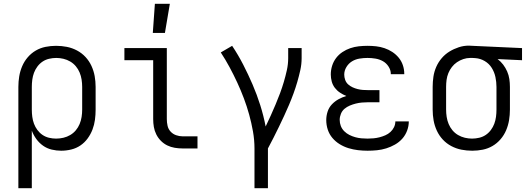

<svg xmlns="http://www.w3.org/2000/svg" viewBox="-20 -784 2790 1014"><path d="M77 210V-325Q77 -353 81.5 -380.5Q86 -408 97 -434Q108 -460 126.5 -481.5Q145 -503 169 -517Q193 -531 220.5 -536.5Q248 -542 276 -542Q305 -542 333 -536.5Q361 -531 386.5 -517.5Q412 -504 431.5 -483Q451 -462 463 -436Q475 -410 480 -382Q485 -354 485 -325V-205Q485 -178 481.5 -151.5Q478 -125 468.5 -100Q459 -75 443 -53Q427 -31 405 -16Q383 -1 356.5 5.5Q330 12 303 12Q278 12 253 6Q228 0 207.5 -14.5Q187 -29 172 -49.5Q157 -70 148 -94V210ZM276 -52Q296 -52 315 -56.5Q334 -61 351 -71Q368 -81 380.5 -96Q393 -111 400.5 -129Q408 -147 411 -166.5Q414 -186 414 -205V-325Q414 -344 411 -363.5Q408 -383 400.5 -401Q393 -419 380.5 -434Q368 -449 351 -459Q334 -469 315 -473.5Q296 -478 277 -478Q258 -478 239 -473.5Q220 -469 204.5 -458.5Q189 -448 177.5 -432.5Q166 -417 159.5 -399.5Q153 -382 150.5 -363Q148 -344 148 -325V-205Q148 -186 150.5 -167Q153 -148 159.5 -130.5Q166 -113 177.5 -97.5Q189 -82 204.5 -71.5Q220 -61 238.5 -56.5Q257 -52 276 -52Z M1023 0H944Q923 0 902.5 -3.5Q882 -7 863.5 -16Q845 -25 830 -40Q815 -55 805.5 -74Q796 -93 792.5 -113.5Q789 -134 789 -155V-466H637V-530H861V-155Q861 -137 865 -119.5Q869 -102 881 -89Q893 -76 910 -70Q927 -64 944 -64H1023Z M787 -610 798 -764H877L851 -610Z M1324 210V0Q1324 -45 1316 -90Q1308 -135 1296 -178.5Q1284 -222 1268 -264.5Q1252 -307 1233 -348Q1214 -389 1192.5 -429Q1171 -469 1146 -507L1206 -542Q1238 -494 1264.5 -442.5Q1291 -391 1314 -337.5Q1337 -284 1354.5 -228.5Q1372 -173 1383 -116Q1397 -145 1410 -174Q1423 -203 1435.5 -232.5Q1448 -262 1459 -291.5Q1470 -321 1479 -351.5Q1488 -382 1495 -413.5Q1502 -445 1502 -477V-530H1573V-477Q1573 -445 1566 -413.5Q1559 -382 1550 -351Q1541 -320 1530 -290Q1519 -260 1506.5 -230.5Q1494 -201 1480.5 -172Q1467 -143 1453 -114Q1439 -85 1424.5 -56.5Q1410 -28 1395 0V210Z M1921 12Q1896 12 1870.5 9Q1845 6 1820.5 -1.5Q1796 -9 1774 -22.5Q1752 -36 1735.5 -55.5Q1719 -75 1711 -99.5Q1703 -124 1703 -150Q1703 -172 1710 -194Q1717 -216 1732.5 -232.5Q1748 -249 1768 -260Q1788 -271 1809 -277Q1792 -284 1776 -294.5Q1760 -305 1748.5 -320Q1737 -335 1732 -353.5Q1727 -372 1727 -391Q1727 -414 1734 -436.5Q1741 -459 1755 -477.5Q1769 -496 1788.5 -509Q1808 -522 1830 -529.5Q1852 -537 1875 -539.5Q1898 -542 1921 -542Q1944 -542 1966.5 -539.5Q1989 -537 2011 -529.5Q2033 -522 2052 -509.5Q2071 -497 2085.5 -479.5Q2100 -462 2107.5 -440Q2115 -418 2115 -395V-392H2044V-394Q2044 -414 2032 -432.5Q2020 -451 2002 -461Q1984 -471 1963 -474.5Q1942 -478 1921 -478Q1900 -478 1878.5 -474.5Q1857 -471 1839 -460Q1821 -449 1809.5 -430Q1798 -411 1798 -390Q1798 -376 1803 -362Q1808 -348 1818.5 -338.5Q1829 -329 1842 -323Q1855 -317 1869 -313.5Q1883 -310 1897 -309Q1911 -308 1925 -308H1984V-244H1925Q1908 -244 1891.5 -242.5Q1875 -241 1859 -237Q1843 -233 1827.5 -226.5Q1812 -220 1799.5 -209.5Q1787 -199 1780.5 -183Q1774 -167 1774 -151Q1774 -134 1780 -118.5Q1786 -103 1798 -91Q1810 -79 1825 -71.5Q1840 -64 1856 -59.5Q1872 -55 1888.5 -53.5Q1905 -52 1921 -52Q1937 -52 1953 -53.5Q1969 -55 1984.5 -59Q2000 -63 2015 -69.5Q2030 -76 2042 -87Q2054 -98 2061 -112.5Q2068 -127 2068 -143H2139Q2139 -118 2130 -94Q2121 -70 2104.5 -51.5Q2088 -33 2066 -20.5Q2044 -8 2020 -0.5Q1996 7 1971 9.5Q1946 12 1921 12Z M2474 12Q2445 12 2417 6.5Q2389 1 2363.5 -12.5Q2338 -26 2318.5 -47Q2299 -68 2287 -94Q2275 -120 2270 -148Q2265 -176 2265 -205V-325Q2265 -352 2269 -379Q2273 -406 2284 -431Q2295 -456 2313 -477Q2331 -498 2354 -512Q2377 -526 2403 -534.5Q2429 -543 2456 -543Q2461 -543 2465.5 -542.5Q2470 -542 2475 -542L2737 -530V-466L2608 -472Q2625 -459 2637.5 -442.5Q2650 -426 2658.5 -406.5Q2667 -387 2670 -366.5Q2673 -346 2673 -325V-205Q2673 -177 2668.5 -149.5Q2664 -122 2653 -96Q2642 -70 2623.5 -48.5Q2605 -27 2581 -13Q2557 1 2529.5 6.5Q2502 12 2474 12ZM2473 -52Q2492 -52 2511 -56.5Q2530 -61 2545.5 -71.5Q2561 -82 2572.5 -97.5Q2584 -113 2590.5 -130.5Q2597 -148 2599.5 -167Q2602 -186 2602 -205V-325Q2602 -351 2596.5 -377Q2591 -403 2577 -425.5Q2563 -448 2540 -461.5Q2517 -475 2491 -477L2475 -478H2463Q2445 -478 2427 -472Q2409 -466 2393.5 -455.5Q2378 -445 2366.5 -430Q2355 -415 2348 -398Q2341 -381 2338.5 -362.5Q2336 -344 2336 -325V-205Q2336 -186 2339 -166.5Q2342 -147 2349.5 -129Q2357 -111 2369.5 -96Q2382 -81 2399 -71Q2416 -61 2435 -56.5Q2454 -52 2473 -52Z"/></svg>

Font: Lode Term
Style: Regular
Weight: 400
Monospace: yes
Designer: Belleve Invis
Foundry: Belleve Invis
Version: Version 29.2.0